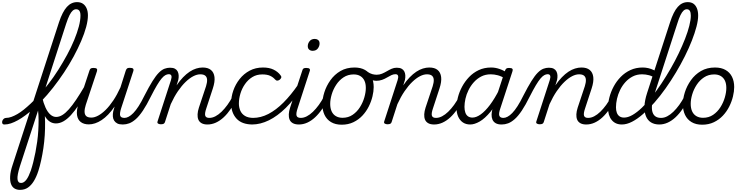

<svg xmlns="http://www.w3.org/2000/svg" viewBox="-200 -1154 6977 1806"><path d="M-158 17Q-173 17 -177.5 7.5Q-182 -2 -179 -14Q-176 -26 -166 -35.5Q-156 -45 -142 -45Q-119 -45 -92.5 -54.5Q-66 -64 -36.5 -81Q-7 -98 24 -123Q55 -148 87 -178Q119 -208 152 -241Q203 -297 253.5 -362Q304 -427 348.5 -497.5Q393 -568 431.5 -639Q470 -710 498 -778Q526 -846 541.5 -904.5Q557 -963 557 -1009Q557 -1027 567 -1035Q577 -1043 591.5 -1042.5Q606 -1042 616.5 -1034Q627 -1026 627 -1009Q627 -962 610.5 -900.5Q594 -839 563.5 -768Q533 -697 492.5 -622Q452 -547 402.5 -472.5Q353 -398 298.5 -328.5Q244 -259 186 -199Q150 -162 113 -129.5Q76 -97 40 -70Q4 -43 -31 -23.5Q-66 -4 -97.5 6.5Q-129 17 -158 17ZM-12 632Q-42 632 -64 618.5Q-86 605 -96.5 576.5Q-107 548 -104.5 503Q-102 458 -81 396L355 -945Q388 -1044 429 -1089Q470 -1134 525 -1134Q558 -1134 580 -1119Q602 -1104 614.5 -1076Q627 -1048 627 -1009Q627 -994 616.5 -986Q606 -978 591.5 -978Q577 -978 567 -986Q557 -994 557 -1009Q557 -1028 552.5 -1041Q548 -1054 539 -1060.5Q530 -1067 516 -1067Q499 -1067 484 -1054Q469 -1041 454 -1011.5Q439 -982 422 -930L197 -234Q211 -186 217 -128.5Q223 -71 224 -9Q225 53 221 116.5Q217 180 208 240Q199 300 187 354.5Q175 409 161 453Q143 509 118.5 549Q94 589 62.5 610.5Q31 632 -12 632ZM-2 567Q11 567 23.5 559.5Q36 552 47.5 537Q59 522 69.5 500Q80 478 90 450Q102 414 113 370.5Q124 327 133.5 278Q143 229 150 178Q157 127 160 75.5Q163 24 163 -24Q163 -72 158 -114L-13 411Q-39 494 -35.5 530.5Q-32 567 -2 567Z M326 7Q297 7 272.5 -7.5Q248 -22 228 -52Q208 -82 192 -126.5Q176 -171 166 -230Q163 -245 170 -251Q177 -257 185.5 -254.5Q194 -252 196 -241Q209 -184 228.5 -141.5Q248 -99 273.5 -76.5Q299 -54 328 -54Q357 -54 386.5 -72Q416 -90 448 -126Q480 -162 517 -217Q554 -272 596 -344Q602 -353 608.5 -351Q615 -349 621 -342Q627 -335 628.5 -325.5Q630 -316 625 -307Q581 -228 542 -169Q503 -110 467 -71Q431 -32 396 -12.5Q361 7 326 7Z M636 16Q589 16 560 -6Q531 -28 524.5 -71Q518 -114 538 -177L641 -489Q646 -505 654 -510Q662 -515 679 -515Q703 -515 710 -507.5Q717 -500 712 -484L607 -168Q595 -130 595.5 -103Q596 -76 611 -62Q626 -48 660 -48Q689 -48 723.5 -66.5Q758 -85 794 -120.5Q830 -156 865.5 -209Q901 -262 933 -332L983 -490Q989 -506 996.5 -511Q1004 -516 1021 -516Q1044 -516 1051.5 -508.5Q1059 -501 1054 -485L940 -137Q924 -87 930.5 -66Q937 -45 971 -45Q983 -45 988.5 -35.5Q994 -26 992 -14Q990 -2 980.5 7.5Q971 17 954 17Q922 17 903 7Q884 -3 873.5 -20Q863 -37 861.5 -59Q860 -81 865 -106L878 -152Q848 -108 817.5 -76.5Q787 -45 756 -24.5Q725 -4 694.5 6Q664 16 636 16Z M955 17Q944 17 940.5 7.5Q937 -2 940 -14Q943 -26 951.5 -35.5Q960 -45 972 -45Q989 -45 1010 -56Q1031 -67 1054.5 -91Q1078 -115 1104 -155.5Q1130 -196 1159 -255Q1202 -339 1234.5 -391Q1267 -443 1294.5 -470.5Q1322 -498 1347.5 -507.5Q1373 -517 1398 -517Q1409 -517 1412 -507.5Q1415 -498 1412 -486Q1409 -474 1402.5 -465Q1396 -456 1387 -456Q1372 -456 1355.5 -447Q1339 -438 1320 -415.5Q1301 -393 1276.5 -352Q1252 -311 1220 -248Q1179 -165 1144 -113Q1109 -61 1077 -33Q1045 -5 1015.5 6Q986 17 955 17Z M1751 17Q1717 17 1695.5 4.5Q1674 -8 1665.5 -29.5Q1657 -51 1658.5 -79.5Q1660 -108 1671 -142L1738 -343Q1749 -378 1748 -403Q1747 -428 1731.5 -441.5Q1716 -455 1684 -455Q1653 -455 1618 -437Q1583 -419 1546 -383.5Q1509 -348 1473.5 -296Q1438 -244 1406 -174L1352 -7Q1349 4 1340.5 9.5Q1332 15 1313 15Q1299 15 1288 9Q1277 3 1282 -12L1408 -400Q1417 -428 1412 -442Q1407 -456 1388 -456Q1376 -456 1371 -465Q1366 -474 1367.5 -486Q1369 -498 1377.5 -507.5Q1386 -517 1400 -517Q1428 -517 1445 -508Q1462 -499 1470.5 -483Q1479 -467 1480.5 -446.5Q1482 -426 1477 -402L1461 -351Q1491 -395 1522 -427Q1553 -459 1584 -479.5Q1615 -500 1646 -509.5Q1677 -519 1706 -519Q1756 -519 1784 -496Q1812 -473 1817.5 -429.5Q1823 -386 1802 -322L1741 -136Q1724 -87 1730.5 -66Q1737 -45 1769 -45Q1781 -45 1786 -35.5Q1791 -26 1789 -14Q1787 -2 1777.5 7.5Q1768 17 1751 17Z M1751 17Q1738 17 1732.5 7.5Q1727 -2 1729 -14Q1731 -26 1741 -35.5Q1751 -45 1769 -45Q1797 -45 1826 -60Q1855 -75 1883.5 -102.5Q1912 -130 1939 -167Q1966 -204 1989 -249Q1995 -261 2006 -260.5Q2017 -260 2024.5 -251.5Q2032 -243 2028 -231Q2001 -174 1970 -128.5Q1939 -83 1904 -50.5Q1869 -18 1830.5 -0.5Q1792 17 1751 17Z M2177 17Q2075 17 2024.5 -38.5Q1974 -94 1974 -183Q1974 -243 1994.5 -302Q2015 -361 2054 -410.5Q2093 -460 2148.5 -489.5Q2204 -519 2274 -519Q2332 -519 2372.5 -499.5Q2413 -480 2438 -447Q2449 -434 2445.5 -424Q2442 -414 2432 -405Q2420 -396 2409 -395.5Q2398 -395 2388 -406Q2369 -428 2341 -441Q2313 -454 2267 -454Q2214 -454 2173.5 -429Q2133 -404 2104.5 -363Q2076 -322 2061.5 -274Q2047 -226 2047 -180Q2047 -144 2060.5 -113Q2074 -82 2104.5 -63.5Q2135 -45 2185 -45Q2197 -45 2202 -36Q2207 -27 2205.5 -14.5Q2204 -2 2196.5 7.5Q2189 17 2177 17Z M2170 17Q2155 17 2148.5 7.5Q2142 -2 2143 -14.5Q2144 -27 2153 -36Q2162 -45 2179 -45Q2253 -45 2324.5 -82Q2396 -119 2466 -189Q2536 -259 2605 -359Q2611 -366 2621.5 -361.5Q2632 -357 2638.5 -348.5Q2645 -340 2638 -331Q2567 -217 2488.5 -139.5Q2410 -62 2329.5 -22.5Q2249 17 2170 17Z M2612 17Q2577 17 2555 5Q2533 -7 2524 -29Q2515 -51 2516.5 -80Q2518 -109 2529 -142L2643 -489Q2647 -505 2655 -510Q2663 -515 2680 -515Q2704 -515 2711.5 -507Q2719 -499 2713 -484L2600 -137Q2583 -87 2589.5 -66Q2596 -45 2630 -45Q2642 -45 2647.5 -35.5Q2653 -26 2651 -14Q2649 -2 2639.5 7.5Q2630 17 2612 17ZM2740 -676Q2722 -676 2708.5 -687Q2695 -698 2695 -720Q2695 -745 2712 -766.5Q2729 -788 2761 -788Q2779 -788 2792.5 -777.5Q2806 -767 2806 -745Q2806 -720 2789.5 -698Q2773 -676 2740 -676Z M2611 17Q2598 17 2592.5 7.5Q2587 -2 2589 -14Q2591 -26 2601 -35.5Q2611 -45 2629 -45Q2657 -45 2686 -60Q2715 -75 2743.5 -102.5Q2772 -130 2799 -167Q2826 -204 2849 -249Q2855 -261 2866 -260.5Q2877 -260 2884.5 -251.5Q2892 -243 2888 -231Q2861 -174 2830 -128.5Q2799 -83 2764 -50.5Q2729 -18 2690.5 -0.5Q2652 17 2611 17Z M3014 19Q2955 19 2914 -5.5Q2873 -30 2852.5 -73.5Q2832 -117 2832 -172Q2832 -226 2851 -286Q2870 -346 2908 -399.5Q2946 -453 3002.5 -486Q3059 -519 3135 -519Q3193 -519 3233.5 -496Q3274 -473 3294.5 -431.5Q3315 -390 3315 -335Q3315 -295 3303.5 -247Q3292 -199 3268.5 -152Q3245 -105 3209 -66.5Q3173 -28 3124 -4.5Q3075 19 3014 19ZM3022 -46Q3076 -46 3117 -74Q3158 -102 3185.5 -145.5Q3213 -189 3227 -237.5Q3241 -286 3241 -327Q3241 -368 3227.5 -396Q3214 -424 3188.5 -439Q3163 -454 3127 -454Q3073 -454 3031.5 -426.5Q2990 -399 2962 -356Q2934 -313 2920 -265.5Q2906 -218 2906 -177Q2906 -136 2919.5 -106.5Q2933 -77 2959.5 -61.5Q2986 -46 3022 -46Z M3340 -394Q3325 -394 3305 -399Q3285 -404 3266.5 -413.5Q3248 -423 3234 -433Q3226 -440 3224 -451Q3222 -462 3225.5 -471Q3229 -480 3236.5 -484.5Q3244 -489 3253 -481Q3281 -462 3302.5 -456.5Q3324 -451 3343 -451Q3370 -451 3393.5 -461Q3417 -471 3439 -484Q3461 -497 3483.5 -507Q3506 -517 3531 -517Q3543 -517 3548 -507.5Q3553 -498 3552 -486Q3551 -474 3542.5 -465Q3534 -456 3519 -456Q3501 -456 3481.5 -447Q3462 -438 3440.5 -425Q3419 -412 3394 -403Q3369 -394 3340 -394Z M3883 17Q3849 17 3827.5 4.5Q3806 -8 3797.5 -29.5Q3789 -51 3790.5 -79.5Q3792 -108 3803 -142L3870 -343Q3881 -378 3880 -403Q3879 -428 3863.5 -441.5Q3848 -455 3816 -455Q3785 -455 3750 -437Q3715 -419 3678 -383.5Q3641 -348 3605.5 -296Q3570 -244 3538 -174L3484 -7Q3481 4 3472.5 9.5Q3464 15 3445 15Q3431 15 3420 9Q3409 3 3414 -12L3540 -400Q3549 -428 3544 -442Q3539 -456 3520 -456Q3508 -456 3503 -465Q3498 -474 3499.5 -486Q3501 -498 3509.5 -507.5Q3518 -517 3532 -517Q3560 -517 3577 -508Q3594 -499 3602.5 -483Q3611 -467 3612.5 -446.5Q3614 -426 3609 -402L3593 -351Q3623 -395 3654 -427Q3685 -459 3716 -479.5Q3747 -500 3778 -509.5Q3809 -519 3838 -519Q3888 -519 3916 -496Q3944 -473 3949.5 -429.5Q3955 -386 3934 -322L3873 -136Q3856 -87 3862.5 -66Q3869 -45 3901 -45Q3913 -45 3918 -35.5Q3923 -26 3921 -14Q3919 -2 3909.5 7.5Q3900 17 3883 17Z M3883 17Q3870 17 3864.5 7.5Q3859 -2 3861 -14Q3863 -26 3873 -35.5Q3883 -45 3901 -45Q3929 -45 3958 -60Q3987 -75 4015.5 -102.5Q4044 -130 4071 -167Q4098 -204 4121 -249Q4127 -261 4138 -260.5Q4149 -260 4156.5 -251.5Q4164 -243 4160 -231Q4133 -174 4102 -128.5Q4071 -83 4036 -50.5Q4001 -18 3962.5 -0.5Q3924 17 3883 17Z M4223 17Q4183 17 4154.5 -2Q4126 -21 4110 -56.5Q4094 -92 4094 -141Q4094 -186 4107 -237.5Q4120 -289 4146.5 -338.5Q4173 -388 4212 -429Q4251 -470 4303 -494.5Q4355 -519 4420 -519Q4460 -519 4501 -504.5Q4542 -490 4574 -466L4560 -410Q4517 -437 4482.5 -446Q4448 -455 4416 -455Q4366 -455 4326.5 -434.5Q4287 -414 4257 -380.5Q4227 -347 4207 -306.5Q4187 -266 4178 -225Q4169 -184 4169 -149Q4169 -119 4177 -95.5Q4185 -72 4202 -60Q4219 -48 4244 -48Q4280 -48 4322 -78Q4364 -108 4408.5 -167Q4453 -226 4497 -313L4518 -273Q4467 -167 4414 -103Q4361 -39 4312 -11Q4263 17 4223 17ZM4517 17Q4483 17 4462 4.5Q4441 -8 4432 -29.5Q4423 -51 4424 -78.5Q4425 -106 4435 -139L4550 -489Q4556 -505 4564 -510Q4572 -515 4588 -515Q4613 -515 4619.5 -506.5Q4626 -498 4620 -482L4506 -134Q4489 -85 4497 -65Q4505 -45 4535 -45Q4547 -45 4552 -35.5Q4557 -26 4555.5 -14Q4554 -2 4544.5 7.5Q4535 17 4517 17Z M4519 17Q4508 17 4504.5 7.5Q4501 -2 4504 -14Q4507 -26 4515.5 -35.5Q4524 -45 4536 -45Q4553 -45 4574 -56Q4595 -67 4618.5 -91Q4642 -115 4668 -155.5Q4694 -196 4723 -255Q4766 -339 4798.5 -391Q4831 -443 4858.5 -470.5Q4886 -498 4911.5 -507.5Q4937 -517 4962 -517Q4973 -517 4976 -507.5Q4979 -498 4976 -486Q4973 -474 4966.5 -465Q4960 -456 4951 -456Q4936 -456 4919.5 -447Q4903 -438 4884 -415.5Q4865 -393 4840.5 -352Q4816 -311 4784 -248Q4743 -165 4708 -113Q4673 -61 4641 -33Q4609 -5 4579.5 6Q4550 17 4519 17Z M5314 17Q5280 17 5258.5 4.5Q5237 -8 5228.5 -29.5Q5220 -51 5221.5 -79.5Q5223 -108 5234 -142L5301 -343Q5312 -378 5311 -403Q5310 -428 5294.5 -441.5Q5279 -455 5247 -455Q5216 -455 5181 -437Q5146 -419 5109 -383.5Q5072 -348 5036.5 -296Q5001 -244 4969 -174L4915 -7Q4912 4 4903.5 9.5Q4895 15 4876 15Q4862 15 4851 9Q4840 3 4845 -12L4971 -400Q4980 -428 4975 -442Q4970 -456 4951 -456Q4939 -456 4934 -465Q4929 -474 4930.5 -486Q4932 -498 4940.5 -507.5Q4949 -517 4963 -517Q4991 -517 5008 -508Q5025 -499 5033.5 -483Q5042 -467 5043.5 -446.5Q5045 -426 5040 -402L5024 -351Q5054 -395 5085 -427Q5116 -459 5147 -479.5Q5178 -500 5209 -509.5Q5240 -519 5269 -519Q5319 -519 5347 -496Q5375 -473 5380.5 -429.5Q5386 -386 5365 -322L5304 -136Q5287 -87 5293.5 -66Q5300 -45 5332 -45Q5344 -45 5349 -35.5Q5354 -26 5352 -14Q5350 -2 5340.5 7.5Q5331 17 5314 17Z M5314 17Q5301 17 5295.5 7.5Q5290 -2 5292 -14Q5294 -26 5304 -35.5Q5314 -45 5332 -45Q5360 -45 5389 -60Q5418 -75 5446.5 -102.5Q5475 -130 5502 -167Q5529 -204 5552 -249Q5558 -261 5569 -260.5Q5580 -260 5587.5 -251.5Q5595 -243 5591 -231Q5564 -174 5533 -128.5Q5502 -83 5467 -50.5Q5432 -18 5393.5 -0.5Q5355 17 5314 17Z M5649 17Q5588 17 5553.5 -25.5Q5519 -68 5519 -141Q5519 -187 5532.5 -239Q5546 -291 5572.5 -340.5Q5599 -390 5638.5 -430.5Q5678 -471 5730 -495Q5782 -519 5845 -519Q5872 -519 5898 -513Q5924 -507 5949 -495Q5974 -483 5995 -464L5979 -408Q5940 -437 5906.5 -446Q5873 -455 5840 -455Q5791 -455 5752 -435Q5713 -415 5683 -382Q5653 -349 5633 -308Q5613 -267 5603.5 -224.5Q5594 -182 5594 -144Q5594 -116 5602 -94Q5610 -72 5627 -60Q5644 -48 5670 -48Q5707 -48 5749.5 -72.5Q5792 -97 5838 -141Q5884 -185 5930.5 -243Q5977 -301 6022 -369Q6067 -437 6108.5 -509Q6150 -581 6184 -652Q6218 -723 6244 -789.5Q6270 -856 6284 -912Q6298 -968 6298 -1007Q6298 -1036 6289 -1051.5Q6280 -1067 6260 -1067Q6244 -1067 6229.5 -1054Q6215 -1041 6200.5 -1011.5Q6186 -982 6170 -930L5954 -263Q5937 -208 5933 -166.5Q5929 -125 5938 -98Q5947 -71 5967 -58Q5987 -45 6017 -45Q6030 -45 6033.5 -35.5Q6037 -26 6034 -14Q6031 -2 6022.5 7.5Q6014 17 6001 17Q5956 17 5924 -2.5Q5892 -22 5876 -60.5Q5860 -99 5862 -154Q5864 -209 5887 -280L6103 -945Q6135 -1044 6175 -1089Q6215 -1134 6269 -1134Q6302 -1134 6323 -1119Q6344 -1104 6355.5 -1075.5Q6367 -1047 6367 -1007Q6367 -964 6351.5 -904Q6336 -844 6308 -772.5Q6280 -701 6242 -625Q6204 -549 6158 -472Q6112 -395 6061 -323Q6010 -251 5956.5 -190Q5903 -129 5849.5 -82Q5796 -35 5745.5 -9Q5695 17 5649 17Z M6001 17Q5988 17 5982.5 7.5Q5977 -2 5979 -14Q5981 -26 5991 -35.5Q6001 -45 6019 -45Q6047 -45 6076 -60Q6105 -75 6133.5 -102.5Q6162 -130 6189 -167Q6216 -204 6239 -249Q6245 -261 6256 -260.5Q6267 -260 6274.5 -251.5Q6282 -243 6278 -231Q6251 -174 6220 -128.5Q6189 -83 6154 -50.5Q6119 -18 6080.5 -0.5Q6042 17 6001 17Z M6405 19Q6346 19 6305 -5.5Q6264 -30 6243.5 -73.5Q6223 -117 6223 -172Q6223 -226 6242 -286Q6261 -346 6299 -399.5Q6337 -453 6393.5 -486Q6450 -519 6526 -519Q6584 -519 6624.5 -496Q6665 -473 6685.5 -431.5Q6706 -390 6706 -335Q6706 -295 6694.5 -247Q6683 -199 6659.5 -152Q6636 -105 6600 -66.5Q6564 -28 6515 -4.5Q6466 19 6405 19ZM6413 -46Q6467 -46 6508 -74Q6549 -102 6576.5 -145.5Q6604 -189 6618 -237.5Q6632 -286 6632 -327Q6632 -368 6618.5 -396Q6605 -424 6579.5 -439Q6554 -454 6518 -454Q6464 -454 6422.5 -426.5Q6381 -399 6353 -356Q6325 -313 6311 -265.5Q6297 -218 6297 -177Q6297 -136 6310.5 -106.5Q6324 -77 6350.5 -61.5Q6377 -46 6413 -46Z"/></svg>

Font: Playwrite CU Light
Style: Regular
Weight: 300
Designer: Veronika Burian, José Scaglione
Foundry: TypeTogether
Version: Version 1.002